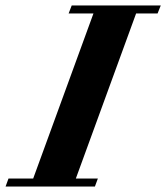

<svg xmlns="http://www.w3.org/2000/svg" viewBox="-78 -683 608 703"><path d="M-57.6 0 -46.9 -29.3H43.5L264.2 -633.8H173.3L184.6 -663.1H510.7L499 -633.8H420.4L199.7 -29.3H280.3L269.5 0Z"/></svg>

Font: Elstob Grade
Style: Italic
Weight: 400
Italic angle: -20°
Designer: Peter S. Baker
Version: Version 1.015